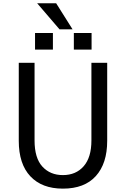

<svg xmlns="http://www.w3.org/2000/svg" viewBox="-20 -1126 763 1164"><path d="M93.8 -272.5V-745.1H189.5V-274.4Q189.5 -168 236.8 -116.2Q284.2 -64.5 361.3 -64.5Q440.4 -64.5 487.3 -118.2Q534.2 -171.9 534.2 -274.4V-745.1H629.9V-272.5Q629.9 -134.8 561 -58.6Q492.2 17.6 361.3 17.6Q234.4 17.6 164.1 -57.1Q93.8 -131.8 93.8 -272.5ZM205.1 -1106.4H320.3L419.9 -948.2H340.8ZM192.4 -825.2V-925.8H300.8V-825.2ZM427.7 -825.2V-925.8H535.2V-825.2Z"/></svg>

Font: Gothic A1 Medium
Style: Regular
Weight: 500
Designer: HanYang I&C Co.,Ltd.
Foundry: HanYang I&C Co.,Ltd.
Version: Version 2.50